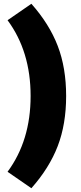

<svg xmlns="http://www.w3.org/2000/svg" viewBox="-20 -867 426 1016"><path d="M20 42Q142 -123 142 -359Q142 -595 20 -760L146 -847Q241 -740 285.5 -624Q330 -508 330 -359Q330 -210 285.5 -94Q241 22 146 129Z"/></svg>

Font: Biryani Heavy
Style: Regular
Weight: 900
Designer: Dan Reynolds and Mathieu Réguer
Foundry: Dan Reynolds and Mathieu Réguer
Version: Version 1.003; ttfautohint (v1.1) -l 5 -r 5 -G 72 -x 0 -D la